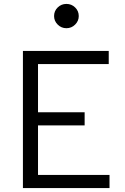

<svg xmlns="http://www.w3.org/2000/svg" viewBox="-20 -960 640 980"><path d="M97 0V-700H535V-633H174V-387H412V-320H174V-67H539V0ZM319 -816Q293 -816 274.5 -834.5Q256 -853 256 -878Q256 -904 274.5 -922Q293 -940 319 -940Q345 -940 363.5 -922Q382 -904 382 -878Q382 -853 363.5 -834.5Q345 -816 319 -816Z"/></svg>

Font: Red Hat Mono
Style: Regular
Weight: 400
Designer: Pentagram, MCKL
Foundry: Pentagram, MCKL
Version: Version 1.023